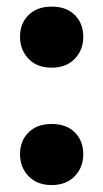

<svg xmlns="http://www.w3.org/2000/svg" viewBox="-20 -532 304 566"><path d="M132 -332.5Q89 -332.5 64 -358.8Q39 -385 39 -423.5Q39 -462.5 64 -487.5Q89 -512.5 132.5 -512.5Q176 -512.5 200.8 -487.5Q225.5 -462.5 225.5 -423.5Q225.5 -385 200.5 -358.8Q175.5 -332.5 132 -332.5ZM132 13.5Q89 13.5 64 -12.8Q39 -39 39 -77.5Q39 -116.5 64 -141.5Q89 -166.5 132.5 -166.5Q176 -166.5 200.8 -141.5Q225.5 -116.5 225.5 -77.5Q225.5 -39 200.5 -12.8Q175.5 13.5 132 13.5Z"/></svg>

Font: Heraclito
Style: Bold
Weight: 700
Designer: Kostas Bartsokas (font) & Cristiano Sobral (main changes)
Foundry: Kostas Bartsokas (font) & Cristiano Sobral (main changes)
Version: Version 1.00;July 8, 2020;FontCreator 13.0.0.2655 64-bit